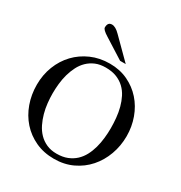

<svg xmlns="http://www.w3.org/2000/svg" viewBox="-212 -1071 1166 1238"><g transform="rotate(30 371.0 -452.0)"><path d="M703.1 -344.2Q703.1 -271.5 679.2 -206.1Q655.3 -140.6 611.6 -91.1Q567.9 -41.5 506.3 -12.5Q444.8 16.6 368.7 16.6Q292.5 16.6 231 -12Q169.4 -40.5 125.7 -89.6Q82 -138.7 58.6 -204.1Q35.2 -269.5 35.2 -342.8Q35.2 -416.5 60.3 -481Q85.4 -545.4 130.6 -593Q175.8 -640.6 238.5 -668.2Q301.3 -695.8 376.5 -695.8Q450.7 -695.8 510.7 -667.5Q570.8 -639.2 613.8 -590.8Q656.7 -542.5 679.9 -478.5Q703.1 -414.6 703.1 -344.2ZM588.9 -337.4Q588.9 -374.5 585.2 -413.3Q581.5 -452.1 572 -488Q562.5 -523.9 546.6 -555.2Q530.8 -586.4 506.1 -609.9Q481.4 -633.3 447 -647Q412.6 -660.6 366.2 -660.6Q323.2 -660.6 291 -647Q258.8 -633.3 234.6 -609.9Q210.4 -586.4 194.6 -555.2Q178.7 -523.9 168.9 -489Q159.2 -454.1 155.3 -417Q151.4 -379.9 151.4 -345.2Q151.4 -311.5 155.3 -274.2Q159.2 -236.8 169.2 -200.7Q179.2 -164.6 195.3 -131.8Q211.4 -99.1 235.4 -74.5Q259.3 -49.8 292 -35.2Q324.7 -20.5 367.2 -20.5Q412.1 -20.5 445.8 -33.9Q479.5 -47.4 504.2 -70.3Q528.8 -93.3 545.2 -124.3Q561.5 -155.3 571 -190.2Q580.6 -225.1 584.7 -262.9Q588.9 -300.8 588.9 -337.4ZM423.3 -744.1 275.9 -837.4Q230.5 -865.2 230.5 -881.8Q230.5 -920.9 262.2 -920.9Q288.6 -920.9 321.8 -887.2L465.3 -744.1Z"/></g></svg>

Font: Simplified Naskh
Style: Regular
Weight: 400
Designer: SIL International
Foundry: Arabeyes
Version: 1.02_alpha